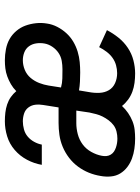

<svg xmlns="http://www.w3.org/2000/svg" viewBox="87 -655 576 790"><g transform="rotate(-90 375.0 -260.0)"><path d="M200 8Q179 8 158 5Q137 2 118 -5Q99 -12 83 -24Q67 -36 56.5 -53Q46 -70 44 -91.5Q42 -113 46 -134Q50 -159 59.5 -182.5Q69 -206 84.5 -227Q100 -248 121 -264Q142 -280 166 -290Q190 -300 215 -303.5Q240 -307 264 -307H328L338 -370Q341 -387 339 -403Q337 -419 327.5 -431.5Q318 -444 302.5 -449Q287 -454 271 -454Q255 -454 238 -449.5Q221 -445 208 -434Q195 -423 186.5 -407.5Q178 -392 175 -376H92V-377Q97 -407 112.5 -436.5Q128 -466 153 -487.5Q178 -509 209 -518.5Q240 -528 271 -528Q289 -528 306.5 -526Q324 -524 340.5 -518.5Q357 -513 370.5 -503.5Q384 -494 395 -481Q408 -494 423.5 -503Q439 -512 455.5 -518Q472 -524 488.5 -526Q505 -528 522 -528Q545 -528 568 -523.5Q591 -519 609.5 -508.5Q628 -498 642.5 -481Q657 -464 664.5 -443.5Q672 -423 674.5 -400Q677 -377 673 -354Q670 -333 659.5 -312.5Q649 -292 633.5 -275Q618 -258 598.5 -246.5Q579 -235 557.5 -228.5Q536 -222 514.5 -220Q493 -218 472 -218Q453 -218 434 -219Q415 -220 398 -223L391 -181Q387 -160 388 -138.5Q389 -117 399 -100Q409 -83 428 -74.5Q447 -66 469 -66Q485 -66 501.5 -70.5Q518 -75 532 -85Q546 -95 557 -109.5Q568 -124 576 -140L646 -108Q633 -83 615 -60.5Q597 -38 573 -22Q549 -6 521.5 1Q494 8 468 8Q448 8 429 5.5Q410 3 392.5 -3.5Q375 -10 360 -21Q345 -32 334 -46Q321 -32 305 -21Q289 -10 271.5 -3Q254 4 236 6Q218 8 200 8ZM485 -291Q502 -291 519.5 -294Q537 -297 552 -307Q567 -317 577.5 -332.5Q588 -348 591 -365Q594 -382 591.5 -399Q589 -416 579.5 -429Q570 -442 554.5 -448Q539 -454 522 -454Q502 -454 482.5 -446Q463 -438 449.5 -422Q436 -406 428.5 -386.5Q421 -367 418 -348L410 -297Q428 -292 447 -291.5Q466 -291 485 -291ZM200 -65Q214 -65 228.5 -68.5Q243 -72 254.5 -80.5Q266 -89 275 -101Q284 -113 290.5 -126Q297 -139 300.5 -152.5Q304 -166 307 -180L315 -234H263Q241 -234 218 -228Q195 -222 176 -208Q157 -194 145 -172.5Q133 -151 129 -129Q127 -119 128 -109.5Q129 -100 134 -92Q139 -84 146.5 -79Q154 -74 163 -71Q172 -68 181 -66.5Q190 -65 200 -65Z"/></g></svg>

Font: Iosevka Plex Etoile
Style: Italic
Weight: 400
Italic angle: -9°
Designer: Belleve Invis
Foundry: Belleve Invis
Version: Version 25.1.1; ttfautohint (v1.8.4)